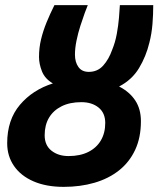

<svg xmlns="http://www.w3.org/2000/svg" viewBox="-20 -713 617 748"><path d="M228 15Q160 15 110.5 -6.5Q61 -28 34.5 -66.5Q8 -105 8 -155Q8 -246 57.5 -304.5Q107 -363 186 -388Q155 -406 143.5 -435Q132 -464 132 -491Q132 -527 140 -560Q148 -593 161.5 -626Q175 -659 192 -693H322Q318 -684 310 -662Q302 -640 293 -612Q284 -584 278 -554.5Q272 -525 272 -500Q272 -471 285.5 -452Q299 -433 326 -433Q360 -433 382 -457.5Q404 -482 417 -519Q429 -548 435 -581Q441 -614 443.5 -643.5Q446 -673 447 -693H577Q577 -657 574 -619.5Q571 -582 562 -547Q549 -493 521.5 -447.5Q494 -402 444 -376Q485 -355 507 -321.5Q529 -288 529 -241Q529 -177 506.5 -129Q484 -81 443.5 -49Q403 -17 348 -1Q293 15 228 15ZM247 -105Q292 -105 324 -121Q356 -137 373 -166Q390 -195 390 -234Q390 -273 364 -294Q338 -315 297 -315Q252 -315 220 -299Q188 -283 171 -254.5Q154 -226 154 -186Q154 -147 180.5 -126Q207 -105 247 -105Z"/></svg>

Font: Ubuntu Sans Mono
Style: Italic
Weight: 400
Italic angle: -13.5°
Monospace: yes
Designer: Dalton Maag Ltd
Foundry: Dalton Maag Ltd
Version: Version 1.006